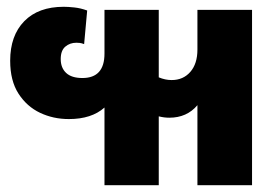

<svg xmlns="http://www.w3.org/2000/svg" viewBox="-20 -546 823 566"><path d="M288 0V-229Q250 -195 183 -195Q137 -195 98 -213.5Q59 -232 34.5 -270Q10 -308 10 -367Q10 -441 51.5 -483.5Q93 -526 168 -526Q181 -526 199.5 -524Q218 -522 237 -515L228 -416Q220 -419 214.5 -419.5Q209 -420 205 -420Q186 -420 172.5 -408.5Q159 -397 159 -372Q159 -346 175 -331Q191 -316 223 -316Q288 -316 288 -388V-517H448V-318Q467 -310 486 -310Q520 -310 541 -334Q562 -358 562 -400V-517H723V0H562V-236Q531 -199 479 -199Q464 -199 448 -203V0Z"/></svg>

Font: Noto Sans Thai UI SemCond ExtBd
Style: Regular
Weight: 800
Width: 4
Designer: Monotype Design Team
Foundry: Monotype Imaging Inc.
Version: Version 2.000